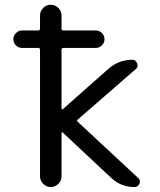

<svg xmlns="http://www.w3.org/2000/svg" viewBox="-20 -794 662 794"><path d="M71.3 -595.7Q56.6 -595.7 45.9 -606.4Q35.2 -617.2 35.2 -631.8Q35.2 -646.5 45.9 -657.2Q56.6 -668 71.3 -668H138.7Q145.5 -668 145.5 -675.8V-730.5Q145.5 -748 158.7 -761.2Q171.9 -774.4 189.9 -774.4Q208 -774.4 221.2 -761.2Q234.4 -748 234.4 -730.5V-675.8Q234.4 -668 242.2 -668H376Q390.6 -668 401.4 -657.2Q412.1 -646.5 412.1 -631.8Q412.1 -617.2 401.4 -606.4Q390.6 -595.7 376 -595.7H242.2Q234.4 -595.7 234.4 -587.9V-345.7Q234.4 -342.8 236.3 -342.3Q238.3 -341.8 240.2 -342.8L427.7 -508.8Q470.7 -546.9 528.3 -546.9Q541 -546.9 546.9 -532.2Q552.7 -517.6 542 -508.8L301.8 -299.8Q295.9 -294.9 301.8 -290L550.8 -58.6Q558.6 -51.8 558.6 -43.9Q558.6 -39.1 556.6 -34.2Q550.8 -20.5 536.1 -20.5Q479.5 -20.5 438.5 -59.6L239.3 -246.1Q238.3 -247.1 236.3 -246.6Q234.4 -246.1 234.4 -244.1V-64.5Q234.4 -46.9 221.2 -33.7Q208 -20.5 189.9 -20.5Q171.9 -20.5 158.7 -33.7Q145.5 -46.9 145.5 -64.5V-587.9Q145.5 -595.7 138.7 -595.7Z"/></svg>

Font: Gen Jyuu Gothic P Regular
Style: Regular
Weight: 400
Designer: [Source Han Sans]
Ryoko NISHIZUKA  (kana & ideographs); Paul D. Hunt (Latin, Greek & Cyrillic); Wenlong ZHANG  (bopomofo
Version: Version 1.002.20150607